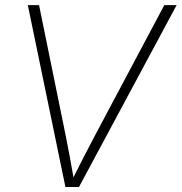

<svg xmlns="http://www.w3.org/2000/svg" viewBox="-20 -748 727 768"><path d="M241.7 0 91.3 -727.5H136.2L242.7 -206.1Q250.5 -167.5 259 -121.6Q267.6 -75.7 277.3 -19.5H264.2Q292 -75.7 315.9 -121.8Q339.8 -168 359.9 -206.1L637.2 -727.5H686.5L295.9 0Z"/></svg>

Font: Inter 28pt ExtraLight
Style: Italic
Weight: 250
Italic angle: -9.3988°
Designer: Rasmus Andersson
Foundry: rsms
Version: Version 4.001;git-66647c0bb